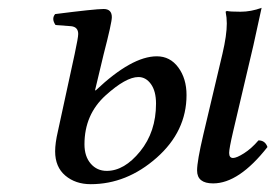

<svg xmlns="http://www.w3.org/2000/svg" viewBox="-20 -459 706 491"><path d="M253 -22Q298 -22 338.5 -72Q379 -122 379 -194Q379 -226 366 -244Q353 -262 334 -262Q302 -262 250 -215Q196 -166 196 -90Q196 -59 212 -40.5Q228 -22 253 -22ZM245 -320 223 -228H225Q317 -315 381 -315Q415 -315 436 -286.5Q457 -258 457 -216Q457 -123 380.5 -55.5Q304 12 212 12Q173 12 147 -10Q121 -32 121 -72Q121 -93 128 -123L171 -321Q180 -363 180 -372Q180 -390 162 -392L122 -395Q111 -411 121 -423Q223 -436 245 -436Q266 -436 266 -415Q266 -401 245 -320ZM576 -55Q585 -55 604 -67Q623 -79 641 -100Q658 -100 664 -83Q591 10 525 10Q484 10 484 -23Q484 -47 500 -115L549 -322Q560 -369 560 -399Q560 -414 557 -429L560 -431Q568 -429 595 -429Q622 -429 649 -439L628 -343L576 -122Q566 -79 566 -68Q566 -55 576 -55Z"/></svg>

Font: Linux Libertine O
Style: Italic
Weight: 400
Italic angle: -12°
Designer: Philipp H. Poll
Foundry: Philipp H. Poll
Version: Version 5.1.6